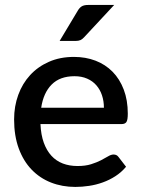

<svg xmlns="http://www.w3.org/2000/svg" viewBox="-20 -748 571 776"><path d="M400 -312.5Q400 -339.5 392.2 -362.8Q384.5 -386 369.5 -403.2Q354.5 -420.5 332.2 -430.2Q310 -440 281 -440Q222.5 -440 189 -406.5Q155.5 -373 146.5 -312.5ZM143.5 -246.5Q145.5 -203 157 -171.2Q168.5 -139.5 187.8 -118.5Q207 -97.5 233.8 -87.2Q260.5 -77 293.5 -77Q325 -77 348 -84.2Q371 -91.5 388 -100.2Q405 -109 417 -116.2Q429 -123.5 439 -123.5Q452 -123.5 459 -113.5L489.5 -74Q470.5 -51.5 446.5 -36Q422.5 -20.5 395.5 -10.8Q368.5 -1 340 3.2Q311.5 7.5 284.5 7.5Q231.5 7.5 186.2 -10.2Q141 -28 107.8 -62.5Q74.5 -97 55.8 -148Q37 -199 37 -265.5Q37 -318.5 53.8 -364.5Q70.5 -410.5 101.8 -444.5Q133 -478.5 177.8 -498.2Q222.5 -518 279 -518Q326 -518 366 -502.8Q406 -487.5 435 -458Q464 -428.5 480.2 -385.8Q496.5 -343 496.5 -288.5Q496.5 -263.5 491 -255Q485.5 -246.5 471 -246.5ZM441.5 -728 321 -598.5Q313 -589.5 305.2 -586Q297.5 -582.5 285 -582.5H221L293.5 -703.5Q300.5 -716 309.8 -722Q319 -728 337 -728Z"/></svg>

Font: LatoLatin Semibold
Style: Regular
Weight: 600
Designer: Lukasz Dziedzic with Adam Twardoch and Botio Nikoltchev
Foundry: tyPoland Lukasz Dziedzic
Version: Version 2.015; 2015-08-06; http://www.latofonts.com/